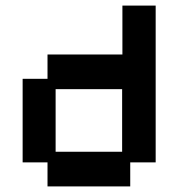

<svg xmlns="http://www.w3.org/2000/svg" viewBox="-20 -656 637 687"><path d="M150 11V-75H61V-374H150V-461H418V-636H537V-75H446V11ZM179 -113H417V-337H179Z"/></svg>

Font: Pixelify Sans SemiBold
Style: Regular
Weight: 600
Designer: Stefie Justprince
Foundry: Typecalism Foundryline
Version: Version 1.000